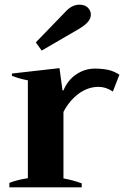

<svg xmlns="http://www.w3.org/2000/svg" viewBox="-20 -800 543 820"><path d="M133 -619 255 -745Q285 -780 319 -780Q343 -780 355.5 -767Q368 -754 368 -738Q368 -721 355.5 -706.5Q343 -692 318 -677L158 -584ZM20 -19Q53 -32 99 -39V-457Q65 -463 31 -476V-486L234 -509L247 -414H251Q270 -459 306.5 -483Q343 -507 385 -507Q417 -507 442 -501.5Q467 -496 490 -481L462 -409Q433 -429 401 -429Q355 -429 315.5 -399.5Q276 -370 251 -322V-38Q287 -32 329 -17V0H20Z"/></svg>

Font: Trirong Bold
Style: Regular
Weight: 700
Designer: Katatrad Team
Foundry: CadsonDemak
Version: Version 1.000